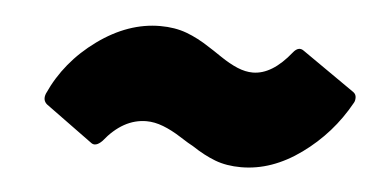

<svg xmlns="http://www.w3.org/2000/svg" viewBox="-29 -433 566 286"><g transform="rotate(5 253.5 -290.5)"><path d="M265 -216Q259 -219 245 -228Q231 -237 218 -242Q205 -247 193 -247Q158 -247 130 -212Q120 -202 113 -208L43 -259Q36 -265 40 -275Q62 -324 107.5 -357Q153 -390 201 -390Q223 -390 240.5 -383.5Q258 -377 276 -365Q281 -362 295 -352.5Q309 -343 321 -338Q333 -333 344 -333Q373 -333 401 -368Q409 -378 417 -372L496 -317Q500 -314 500 -309Q500 -304 498 -301Q472 -254 428.5 -222.5Q385 -191 339 -191Q317 -191 300 -197.5Q283 -204 265 -216Z"/></g></svg>

Font: Barlow Semi Condensed ExtraBold
Style: Italic
Weight: 800
Width: 4
Italic angle: -7°
Designer: Jeremy Tribby
Foundry: Tribby Type
Version: Version 1.408